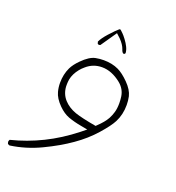

<svg xmlns="http://www.w3.org/2000/svg" viewBox="-115 -393 729 794"><g transform="rotate(20 250.0 4.0)"><path d="M330.6 -210.4Q333 -212.4 334.5 -214.8Q334 -227.5 327.4 -241.2Q320.8 -254.9 310.3 -268.8Q299.8 -282.7 293.5 -288.6Q282.2 -300.3 279.3 -300.3Q277.8 -300.3 275.4 -298.3Q264.2 -289.1 239.3 -261.7Q218.3 -238.3 210.4 -221.2L212.9 -212.4L218.8 -209.5L225.1 -211.4L272.9 -280.8Q287.6 -267.6 290.5 -264.6Q310.1 -244.6 316.4 -225.6Q319.8 -214.4 325.7 -210.4ZM150.4 -2Q150.4 -5.4 150.4 -12.9Q150.4 -20.5 152.3 -33.2Q157.2 -58.6 176.8 -83Q184.6 -92.8 195.3 -101.6Q224.6 -127.4 263.7 -127.4Q306.2 -127.4 347.7 -94.2Q374.5 -72.3 378.9 -40Q380.9 -24.9 380.9 -12Q380.9 1 379.6 10.5Q378.4 20 376 28.3Q371.6 43.9 363.8 58.6Q351.6 80.6 325.7 105L320.8 109.9Q256.3 98.6 226.6 88.4Q193.8 76.7 173.3 54.2Q152.3 30.8 150.4 -2ZM412.1 -15.1Q412.1 -34.2 408.2 -52.2Q401.9 -79.1 374.8 -106.2Q347.7 -133.3 325.7 -143.6Q296.9 -157.2 260.3 -157.2Q241.7 -157.2 224.6 -153.8Q198.2 -148.4 167 -116.7Q146 -95.7 136.2 -75.7Q121.6 -44.9 121.6 -7.3Q121.6 12.2 126.5 30.8Q133.3 57.1 159.7 83.5Q182.6 106.4 206.5 115.2Q233.9 125 265.1 130.4L293.5 135.7L271 153.8Q208 203.6 142.3 235.8Q76.7 268.1 6.3 285.6Q3.4 292.5 3.4 292.5Q3.4 299.3 5.9 304.2L13.7 307.6Q83 297.9 147.9 266.8Q212.9 235.8 261.2 201.7Q309.6 168 345.7 127.2Q381.8 86.4 394.5 61.5Q412.1 27.3 412.1 -15.1Z"/></g></svg>

Font: NaikaiFont
Style: ExtraLight
Weight: 200
Version: Version 1.89